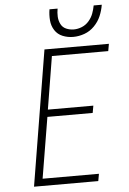

<svg xmlns="http://www.w3.org/2000/svg" viewBox="-62 -994 700 1039"><g transform="rotate(-5 288.0 -474.5)"><path d="M80 0H429L436 -39H130L185 -370H431L438 -409H191L238 -696H544L551 -735H201ZM362 -789Q393 -789 423.5 -800Q454 -811 477.5 -835Q501 -859 513.5 -888.5Q526 -918 531 -949H487Q483 -927 475 -905.5Q467 -884 451 -865.5Q435 -847 413 -838Q391 -829 369 -829Q347 -829 327.5 -837.5Q308 -846 298.5 -865Q289 -884 288 -905.5Q287 -927 291 -949H247Q242 -919 244.5 -889Q247 -859 262.5 -835Q278 -811 305 -800Q332 -789 362 -789Z"/></g></svg>

Font: Iosevka Sparkle XLtObl
Style: Regular
Weight: 200
Italic angle: -9°
Designer: Belleve Invis
Foundry: Belleve Invis
Version: Version 4.5.0; ttfautohint (v1.8.3)